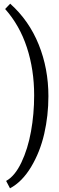

<svg xmlns="http://www.w3.org/2000/svg" viewBox="-20 -770 320 1040"><path d="M34.2 250 13.2 210Q60.5 184.1 95.7 110.4Q130.9 36.6 147.9 -57.9Q165 -152.3 165 -253.9Q165 -392.6 125.7 -512.7Q86.4 -632.8 7.8 -721.2L35.2 -750Q137.2 -658.7 189.7 -528.6Q242.2 -398.4 242.2 -249Q242.2 -143.6 219.5 -44.9Q196.8 53.7 148.4 134.3Q100.1 214.8 34.2 250Z"/></svg>

Font: Lobster Two
Style: Bold
Weight: 700
Designer: Pablo Impallari
Foundry: Pablo Impallari. www.impallari.com
Version: Version 1.006